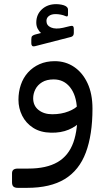

<svg xmlns="http://www.w3.org/2000/svg" viewBox="-20 -660 526 926"><path d="M66 246Q52 246 45 240Q38 234 38 219V176Q38 164 45 158.5Q52 153 67 153H117Q204 153 257.5 122Q311 91 334 26.5Q357 -38 353 -138L426 -136Q426 -10 394 75.5Q362 161 292.5 203.5Q223 246 110 246ZM351 -137Q348 -201 318 -239Q288 -277 239 -277Q205 -277 183 -263.5Q161 -250 150.5 -229Q140 -208 140 -186Q140 -150 166 -129.5Q192 -109 232 -109Q276 -109 311 -123Q346 -137 358 -154L369 -75Q348 -50 311 -34.5Q274 -19 226 -20Q175 -21 140 -43.5Q105 -66 87 -102Q69 -138 69 -179Q69 -217 80.5 -251Q92 -285 115 -310.5Q138 -336 170.5 -350.5Q203 -365 244 -365Q296 -365 337 -337.5Q378 -310 402 -259Q426 -208 426 -136ZM148 -437Q139 -435 135 -439Q131 -443 131 -451V-469Q131 -482 135 -486Q139 -490 148 -493L178 -501Q168 -509 161.5 -522Q155 -535 155 -551Q155 -590 182 -615Q209 -640 251 -640Q264 -640 276.5 -637.5Q289 -635 296 -631Q308 -624 308 -614V-590Q308 -577 297 -582Q286 -587 273 -589.5Q260 -592 248 -592Q228 -592 216 -583Q204 -574 204 -559Q204 -537 226 -527.5Q248 -518 284 -526L317 -534Q328 -537 332 -533.5Q336 -530 336 -521V-501Q336 -486 323 -482Z"/></svg>

Font: Rubik
Style: Italic
Weight: 400
Italic angle: -12°
Designer: Hubert and Fischer
Foundry: Hubert and Fischer
Version: Version 2.300;gftools[0.9.30]